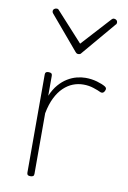

<svg xmlns="http://www.w3.org/2000/svg" viewBox="-94 -892 641 963"><g transform="rotate(10 227.0 -410.5)"><path d="M130 15Q121 15 117 11.5Q113 8 113 0V-500Q113 -508 117 -511.5Q121 -515 130 -515Q140 -515 144.5 -511.5Q149 -508 149 -500V-398Q164 -433 184 -456Q204 -479 227 -493Q250 -507 273.5 -513Q297 -519 318 -519Q349 -519 377 -511Q405 -503 421 -493Q427 -489 428 -483.5Q429 -478 424 -469Q420 -462 414.5 -460.5Q409 -459 404 -461Q390 -468 365.5 -476Q341 -484 314 -484Q286 -484 260.5 -474Q235 -464 213 -443Q191 -422 174.5 -389Q158 -356 149 -309V0Q149 8 144.5 11.5Q140 15 130 15ZM407 -836Q414 -836 419.5 -831.5Q425 -827 425 -819Q425 -816 424 -813Q423 -810 420 -808L277 -639Q273 -633 269 -631.5Q265 -630 261 -630Q257 -630 253.5 -631.5Q250 -633 245 -639L102 -808Q100 -810 98.5 -813Q97 -816 97 -819Q97 -827 102.5 -831.5Q108 -836 115 -836Q119 -836 122 -834.5Q125 -833 127 -830L261 -683L395 -830Q398 -833 400.5 -834.5Q403 -836 407 -836Z"/></g></svg>

Font: Playwrite CL Thin
Style: Regular
Weight: 100
Designer: Veronika Burian, José Scaglione
Foundry: TypeTogether
Version: Version 1.002